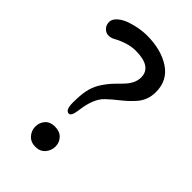

<svg xmlns="http://www.w3.org/2000/svg" viewBox="-197 -697 770 770"><g transform="rotate(45 188.0 -311.5)"><path d="M216.3 -53.7Q216.3 -30.8 201.2 -13.2Q186 4.4 159.7 4.4Q133.3 4.4 117.7 -12.9Q102.1 -30.3 102.1 -53.2Q102.1 -76.2 116.5 -92.5Q130.9 -108.9 158.2 -108.9Q185.5 -108.9 200.9 -92.8Q216.3 -76.7 216.3 -53.7ZM70.3 -612.3Q118.7 -628.4 160.2 -628.4Q241.2 -628.4 293.9 -593.8Q346.7 -559.1 346.7 -492.7Q346.7 -447.3 317.9 -414.6Q295.9 -389.6 267.6 -367.4Q239.3 -345.2 221.7 -328.1Q187.5 -295.9 178.7 -219.7Q173.8 -184.6 160.6 -184.6Q140.6 -184.6 140.6 -227.3Q140.6 -270 146.2 -297.1Q151.9 -324.2 165 -346.7Q184.1 -377.9 206.5 -400.4Q229 -422.9 231.4 -425.8Q263.2 -458.5 263.2 -492.2Q263.2 -553.2 171.9 -553.2Q128.4 -553.2 77.6 -525.4Q65.4 -518.6 51 -518.6Q36.6 -518.6 25.6 -530.3Q14.6 -542 14.6 -558.6Q14.6 -575.2 30.8 -589.6Q46.9 -604 70.3 -612.3Z"/></g></svg>

Font: Corben
Style: Regular
Weight: 400
Designer: vernon adams
Foundry: vernon adams
Version: Version 1.101